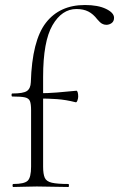

<svg xmlns="http://www.w3.org/2000/svg" viewBox="-20 -746 475 766"><path d="M33 0Q30 0 30 -6Q30 -12 33 -12Q77 -12 90.5 -25Q104 -38 104 -81V-306Q104 -331 99.5 -342.5Q95 -354 79.5 -357.5Q64 -361 29 -361Q26 -361 26 -367Q26 -373 29 -373Q73 -373 87.5 -383Q102 -393 103 -418Q108 -584 163 -655Q218 -726 319 -726Q371 -726 403 -710.5Q435 -695 435 -675Q435 -661 425.5 -654Q416 -647 404 -647Q395 -647 387 -651.5Q379 -656 368 -669Q352 -690 332.5 -700Q313 -710 285 -710Q227 -710 189.5 -645.5Q152 -581 152 -439V-81Q152 -52 158.5 -37Q165 -22 187 -17Q209 -12 253 -12Q255 -12 255 -6Q255 0 253 0Q220 0 189.5 -1Q159 -2 127 -2Q101 -2 76.5 -1Q52 0 33 0ZM282 -338Q243 -348 207.5 -350.5Q172 -353 132 -353V-374Q171 -374 207.5 -377Q244 -380 285 -384Q288 -384 290 -377.5Q292 -371 292 -361Q292 -354 289 -345.5Q286 -337 282 -338Z"/></svg>

Font: Cormorant Garamond Light
Style: Regular
Weight: 300
Designer: Christian Thalmann (Catharsis Fonts)
Foundry: Catharsis Fonts
Version: Version 4.001